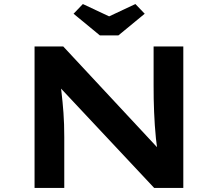

<svg xmlns="http://www.w3.org/2000/svg" viewBox="-20 -930 1078 950"><path d="M151 0V-700H293L780 -177H760Q755 -212 751.5 -245Q748 -278 746 -310.5Q744 -343 742.5 -375.5Q741 -408 740.5 -441Q740 -474 740 -509V-700H887V0H743L248 -528L278 -527Q281 -501 284 -476Q287 -451 289.5 -425Q292 -399 294 -372Q296 -345 297 -315Q298 -285 298 -252V0ZM474 -755 344 -862 390 -910 535 -842H505L650 -910L696 -862L566 -755Z"/></svg>

Font: Lexend Peta SemiBold
Style: Regular
Weight: 600
Designer: Bonnie Shaver-Troup, Thomas Jockin
Foundry: Lexend
Version: Version 1.007